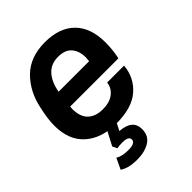

<svg xmlns="http://www.w3.org/2000/svg" viewBox="-217 -655 987 987"><g transform="rotate(-45 276.5 -161.5)"><path d="M13 0ZM197 220Q131 220 98 196L126 137Q152 153 198 153Q249 153 249 127Q249 103 203 103Q177 103 165 107L152 81L191 6H257L234 51Q324 57 324 126Q324 175 287 197.5Q250 220 197 220ZM250 13Q144 13 80.5 -43Q17 -99 17 -205Q17 -254 32 -319Q52 -418 115.5 -480.5Q179 -543 286 -543Q392 -543 449 -485.5Q506 -428 506 -322Q506 -269 495 -217H144L143 -200Q143 -143 172.5 -115.5Q202 -88 253 -88Q303 -88 332.5 -111Q362 -134 366 -170H489Q482 -90 423.5 -38.5Q365 13 250 13ZM378 -313 380 -339Q380 -385 356 -413.5Q332 -442 281 -442Q229 -442 198 -408Q167 -374 156 -313Z"/></g></svg>

Font: Tanohe Sans SemiBold
Style: Italic
Weight: 600
Designer: Village Type and Design LLC & Cristiano Sobral
Foundry: Cooper Hewitt Smithsonian Design Museum
Version: Version 1.00;September 29, 2021;FontCreator 13.0.0.2655 64-b